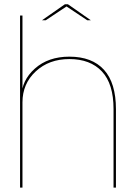

<svg xmlns="http://www.w3.org/2000/svg" viewBox="-20 -856 624 876"><path d="M71.5 0H82.5V-785H71.5ZM498 0H509V-357.5Q509 -477.5 454.5 -537.5Q400 -597.5 296.5 -597.5Q200 -597.5 139 -543Q78 -488.5 78 -413.5L82.5 -389Q82.5 -474 143 -530.2Q203.5 -586.5 296.5 -586.5Q392 -586.5 445 -530Q498 -473.5 498 -358.5ZM171.5 -763.5H188.5L283.5 -826.5L378 -763.5H394.5L290 -836.5H276Z"/></svg>

Font: Anybody SemiExpanded Thin
Style: Regular
Weight: 250
Width: 6
Version: Version 1.113;gftools[0.9.25]